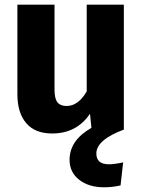

<svg xmlns="http://www.w3.org/2000/svg" viewBox="-20 -551 608 817"><path d="M390 102Q390 148 443 148Q467 148 504 140L493 238Q458 246 423 246Q358 246 317 214Q276 182 276 129Q276 46 369 -7L363 -67Q306 17 202 17Q129 17 91.5 -27Q54 -71 54 -150V-531H212V-170Q212 -131 224.5 -115.5Q237 -100 263 -100Q313 -100 349 -162V-531H507V-2L508 0Q390 44 390 102Z"/></svg>

Font: FiraGO
Style: Bold
Weight: 700
Designer: bBox Type
Foundry: bBox Type GmbH
Version: Version 1.001;PS 001.001;hotconv 1.0.88;makeotf.lib2.5.64775